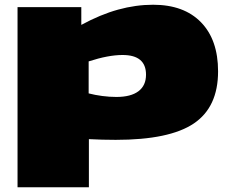

<svg xmlns="http://www.w3.org/2000/svg" viewBox="-20 -580 969 810"><path d="M54 210V-550H323V-475Q404 -519 478.5 -539.5Q553 -560 626 -560Q756 -560 828 -486Q900 -412 900 -279Q900 -128 797.5 -59Q695 10 468 10Q411 10 355 7V210ZM471 -171Q532 -171 564 -195Q596 -219 596 -265Q596 -348 497 -348Q437 -348 354 -321V-186Q381 -179 411.5 -175Q442 -171 471 -171Z"/></svg>

Font: Georama ExtraExtended Black
Style: Regular
Weight: 900
Width: 8
Designer: Jean-Baptiste Levee
Foundry: Production Type
Version: Version 1.000